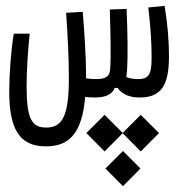

<svg xmlns="http://www.w3.org/2000/svg" viewBox="-20 -327 626 648"><path d="M134.8 167C215.8 167 256.8 120.6 267.6 0C277.3 1.5 287.6 2 298.8 2C331.5 2 356.9 -4.9 367.2 -30.3H376.5C394.5 -5.9 420.9 2 451.7 2C523.4 2 550.3 -38.1 550.3 -136.2C550.3 -187 546.4 -239.7 535.6 -307.1L480.5 -301.8C488.3 -236.3 491.7 -184.1 491.7 -131.3C491.7 -71.8 479.5 -60.1 445.3 -60.1C432.1 -60.1 418.9 -62 406.2 -66.9C407.2 -71.8 407.7 -77.1 408.2 -83.5C412.6 -134.3 410.2 -228.5 407.2 -296.9L350.6 -294.9C350.6 -289.1 351.1 -283.7 351.1 -277.8C353 -210 355 -130.9 351.6 -92.3C349.6 -68.4 336.4 -60.1 304.2 -60.1C292 -60.1 282.2 -61 270.5 -62.5C270.5 -66.9 270.5 -70.8 270.5 -75.2C270.5 -133.3 264.6 -221.7 259.3 -287.1L203.1 -283.7C208.5 -205.6 212.4 -135.3 212.4 -61.5C212.4 68.8 188 103.5 135.7 103.5C88.4 103.5 69.8 76.2 69.8 -34.2C69.8 -91.8 74.2 -152.8 80.1 -213.4H26.4C17.1 -154.3 11.2 -79.1 11.2 -17.6C11.2 106.4 44.4 167 134.8 167ZM455.1 60.5 394 121.6 333 60.5 271.5 122.1 333 184.1 394 122.6 455.1 184.1 516.6 122.1ZM395 182.6 335.9 241.7 395 301.3 454.1 241.7Z"/></svg>

Font: Cascadia Mono NF Light
Style: Regular
Weight: 300
Monospace: yes
Designer: Aaron Bell
Foundry: Saja Typeworks
Version: Version 2404.023